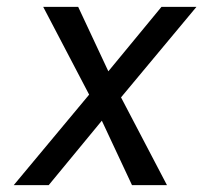

<svg xmlns="http://www.w3.org/2000/svg" viewBox="-20 -540 640 560"><path d="M20 0 240 -264 106 -520H208L296 -332L451 -520H553L333 -256L467 0H365L277 -188L122 0Z"/></svg>

Font: Iosevka SS04 Extended Oblique
Style: Regular
Weight: 400
Width: 7
Italic angle: -9°
Monospace: yes
Designer: Belleve Invis
Foundry: Belleve Invis
Version: Version 19.0.0; ttfautohint (v1.8.4)